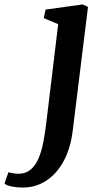

<svg xmlns="http://www.w3.org/2000/svg" viewBox="-140 -587 465 863"><path d="M187 -0.5Q177 81.5 145.2 138.8Q113.5 196 66.5 226Q19.5 256 -37 256Q-64 256 -87.5 251.2Q-111 246.5 -120 238L-102 187Q-95 189.5 -81.5 191.8Q-68 194 -57.5 194Q-25 194 -3.2 176Q18.5 158 32.2 127Q46 96 54 55.5Q62 15 67.5 -30.5L121.5 -478.5L56.5 -505.5L65 -544L231.5 -567L255.5 -556Z"/></svg>

Font: Merriweather SemiBold
Style: Italic
Weight: 600
Italic angle: -7.8°
Version: Version 2.101